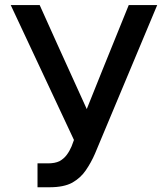

<svg xmlns="http://www.w3.org/2000/svg" viewBox="-20 -748 680 777"><path d="M131.8 9.8Q131.8 -14.6 131.8 -86.9Q142.6 -86.9 174.8 -86.9Q202.1 -86.9 220.7 -95.7Q238.3 -105.5 250 -121.1Q261.7 -136.7 269.5 -155.3Q272.5 -164.1 279.3 -181.6Q215.8 -318.4 23.4 -727.5Q52.7 -727.5 140.6 -727.5Q187.5 -622.1 331.1 -306.6Q373 -412.1 501 -727.5Q529.3 -727.5 616.2 -727.5Q552.7 -577.1 364.3 -126Q348.6 -89.8 327.1 -58.6Q306.6 -28.3 272.5 -8.8Q238.3 9.8 180.7 9.8Q164.1 9.8 131.8 9.8Z"/></svg>

Font: DeepSea
Style: Medium
Weight: 500
Designer: Stem
Version: Version 3.019;git-0a5106e0b